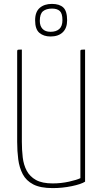

<svg xmlns="http://www.w3.org/2000/svg" viewBox="-20 -954 524 984"><path d="M250 10Q187 10 150.5 -9Q114 -28 96.5 -61.5Q79 -95 73.5 -137.5Q68 -180 68 -227V-690Q68 -695 69 -697Q70 -699 75 -699.5Q80 -700 92 -700V-227Q92 -186 96.5 -147.5Q101 -109 117 -79Q133 -49 164.5 -31.5Q196 -14 250 -14Q293 -14 333.5 -23Q374 -32 392 -41V-691Q392 -696 393.5 -697.5Q395 -699 400.5 -699.5Q406 -700 416 -700V-23Q396 -10 348 0Q300 10 250 10ZM239 -767Q204 -767 182 -785.5Q160 -804 160 -850Q160 -893 183.5 -913.5Q207 -934 246 -934Q285 -934 304.5 -915.5Q324 -897 324 -850Q324 -810 301.5 -788.5Q279 -767 239 -767ZM239 -791Q268 -791 284 -805.5Q300 -820 300 -851Q300 -885 286.5 -897.5Q273 -910 247 -910Q217 -910 200.5 -896.5Q184 -883 184 -847Q184 -821 198 -806Q212 -791 239 -791Z"/></svg>

Font: Yanone Kaffeesatz ExtraLight
Style: Regular
Weight: 200
Designer: Yanone (Cyrillic: Daniel Pouzeot, Huerta Tipografica, and Cyreal)
Foundry: Yanone
Version: Version 2.003